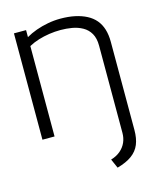

<svg xmlns="http://www.w3.org/2000/svg" viewBox="-109 -586 709 872"><g transform="rotate(-15 245.0 -149.5)"><path d="M453 65V-349Q453 -382 445 -408Q437 -434 421 -453Q405 -472 381 -484.5Q357 -497 326.5 -503.5Q296 -510 258 -510Q229 -510 199.5 -504.5Q170 -499 143.5 -489.5Q117 -480 95 -467V-500H38V0H95V-425Q117 -437 141.5 -444.5Q166 -452 192.5 -456Q219 -460 246 -460Q273 -460 299.5 -455.5Q326 -451 348.5 -438.5Q371 -426 384 -403.5Q397 -381 397 -346V64Q397 88 388 108.5Q379 129 361 144.5Q343 160 316 168L335 211Q378 199 404 180Q430 161 441.5 133Q453 105 453 65Z"/></g></svg>

Font: AdventPro_ExpandedRegular
Style: ExpandedRegular
Weight: 400
Width: 7
Designer: VivaRado, Andreas Kalpakidis
Foundry: VivaRado, Andreas Kalpakidis
Version: Version 3.000